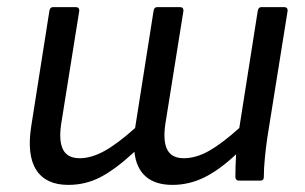

<svg xmlns="http://www.w3.org/2000/svg" viewBox="-20 -508 857 540"><path d="M172 12Q109 12 82 -30Q55 -72 68 -154L119 -478Q121 -488 129 -488H193Q203 -488 203 -478L152 -159Q145 -111 157.5 -87Q170 -63 204 -63Q237 -63 274 -83.5Q311 -104 360 -148L412 -478Q414 -488 422 -488H486Q496 -488 496 -478L445 -159Q438 -111 450.5 -87Q463 -63 497 -63Q531 -63 567.5 -83.5Q604 -104 653 -148L705 -478Q707 -488 715 -488H779Q784 -488 786.5 -485.5Q789 -483 789 -478L732 -122Q728 -95 725 -64.5Q722 -34 722 -10Q722 0 712 0H652Q647 0 644.5 -3Q642 -6 642 -10Q642 -25 642.5 -40.5Q643 -56 644 -74Q596 -29 553.5 -8.5Q511 12 465 12Q417 12 390 -11.5Q363 -35 358 -81Q305 -32 263 -10Q221 12 172 12Z"/></svg>

Font: Sofia Sans Hairline
Style: Italic
Weight: 1
Italic angle: -9°
Designer: Botio Nikoltchev, Ani Petrova
Foundry: lettersoup
Version: Version 4.102